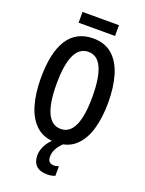

<svg xmlns="http://www.w3.org/2000/svg" viewBox="-196 -955 960 1274"><g transform="rotate(20 284.5 -318.0)"><path d="M522.9 -357.9Q522.9 -250 498.3 -167Q473.6 -84 421.1 -37.1Q368.7 9.8 285.6 9.8Q201.2 9.8 148.4 -37.8Q95.7 -85.4 71.3 -168.7Q46.9 -252 46.9 -358.9Q46.9 -540.5 107.2 -632.6Q167.5 -724.6 285.6 -724.6Q368.7 -724.6 421.1 -678Q473.6 -631.3 498.3 -548.8Q522.9 -466.3 522.9 -357.9ZM158.2 -357.9Q158.2 -85.9 285.2 -85.9Q411.1 -85.9 411.1 -357.9Q411.1 -629.9 285.6 -629.9Q158.2 -629.9 158.2 -357.9ZM414.1 -865.2V-789.1H156.7V-865.2ZM282.2 110.4Q282.2 157.2 325.7 157.2Q337.4 157.2 345.2 155Q353 152.8 359.4 149.9V218.3Q350.1 222.7 335.9 225.6Q321.8 228.5 304.2 228.5Q252.4 228.5 226.3 203.1Q200.2 177.7 200.2 130.9Q200.2 94.2 220.9 56.4Q241.7 18.6 283.7 -13.7L339.8 0Q306.6 33.7 294.4 58.8Q282.2 84 282.2 110.4Z"/></g></svg>

Font: Open Sans Condensed SemiBold
Style: Regular
Weight: 600
Width: 3
Designer: Monotype Design Team
Foundry: Monotype Imaging Inc.
Version: Version 3.000; ttfautohint (v1.8.4)